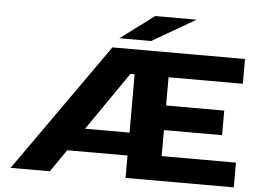

<svg xmlns="http://www.w3.org/2000/svg" viewBox="-58 -967 1416 1043"><g transform="rotate(5 650.0 -445.0)"><path d="M36 0 530 -700H1253V-565H848V-411H1165V-277H848V-135H1253V0H663V-122H334L250 0ZM663 -565H640L420.5 -247H663ZM736.5 -753H563.5L747 -890H973Z"/></g></svg>

Font: Trispace Expanded ExtraBold
Style: Regular
Weight: 800
Width: 7
Designer: Tyler Finck
Foundry: Etcetera Type Company
Version: Version 1.210; ttfautohint (v1.8.3)